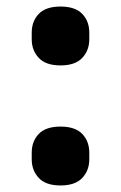

<svg xmlns="http://www.w3.org/2000/svg" viewBox="-20 -556 370 587"><path d="M165 11Q120 11 98.5 -12Q77 -35 77 -69V-89Q77 -124 98.5 -146.5Q120 -169 165 -169Q210 -169 231.5 -146.5Q253 -124 253 -89V-69Q253 -35 231.5 -12Q210 11 165 11ZM165 -356Q120 -356 98.5 -379Q77 -402 77 -436V-456Q77 -491 98.5 -513.5Q120 -536 165 -536Q210 -536 231.5 -513.5Q253 -491 253 -456V-436Q253 -402 231.5 -379Q210 -356 165 -356Z"/></svg>

Font: IBM Plex Sans
Style: Regular
Weight: 400
Designer: Mike Abbink, Paul van der Laan, Pieter van Rosmalen
Foundry: Bold Monday
Version: Version 3.201